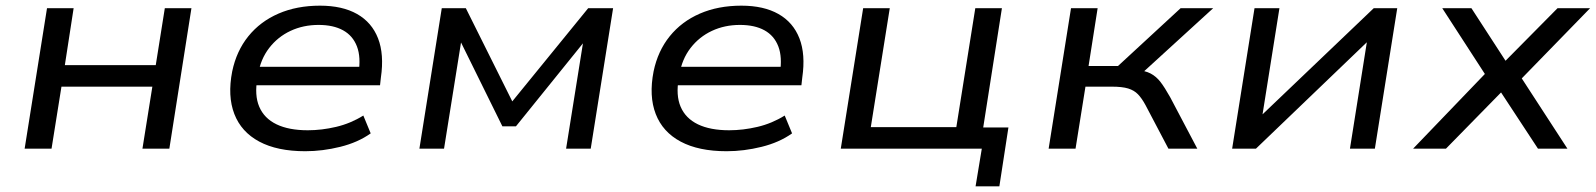

<svg xmlns="http://www.w3.org/2000/svg" viewBox="-20 -525 5636 678"><path d="M67 0 146 -496H240L209 -295H530L562 -496H656L578 0H483L518 -219H197L162 0Z M1058 9Q959 9 895.5 -25Q832 -59 807.5 -122.5Q783 -186 800 -273Q815 -345 857 -397Q899 -449 963.5 -477Q1028 -505 1110 -505Q1189 -505 1241 -475.5Q1293 -446 1315 -389.5Q1337 -333 1325 -251L1322 -224H863L873 -289H1272L1246 -266Q1255 -323 1240.5 -361Q1226 -399 1191.5 -418Q1157 -437 1105 -437Q1051 -437 1006 -416Q961 -395 930.5 -355.5Q900 -316 891 -261L889 -249Q878 -189 895.5 -148Q913 -107 956.5 -86Q1000 -65 1067 -65Q1116 -65 1167 -77Q1218 -89 1263 -117L1289 -54Q1244 -22 1181.5 -6.5Q1119 9 1058 9Z M1461 0 1540 -496H1625L1789 -167L2057 -496H2145L2066 0H1979L2039 -375H2041L1802 -79H1754L1608 -375L1548 0Z M2546 9Q2447 9 2383.5 -25Q2320 -59 2295.5 -122.5Q2271 -186 2288 -273Q2303 -345 2345 -397Q2387 -449 2451.5 -477Q2516 -505 2598 -505Q2677 -505 2729 -475.5Q2781 -446 2803 -389.5Q2825 -333 2813 -251L2810 -224H2351L2361 -289H2760L2734 -266Q2743 -323 2728.5 -361Q2714 -399 2679.5 -418Q2645 -437 2593 -437Q2539 -437 2494 -416Q2449 -395 2418.5 -355.5Q2388 -316 2379 -261L2377 -249Q2366 -189 2383.5 -148Q2401 -107 2444.5 -86Q2488 -65 2555 -65Q2604 -65 2655 -77Q2706 -89 2751 -117L2777 -54Q2732 -22 2669.5 -6.5Q2607 9 2546 9Z M3425 133 3447 0H2949L3028 -496H3122L3055 -76H3357L3424 -496H3518L3452 -75H3541L3509 133Z M3683 0 3762 -496H3856L3824 -292H3928L4149 -496H4264L3999 -254L3988 -279Q4023 -276 4043 -265.5Q4063 -255 4078 -235.5Q4093 -216 4112 -182L4208 0H4106L4025 -154Q4012 -178 3998.5 -192Q3985 -206 3964 -212.5Q3943 -219 3906 -219H3813L3778 0Z M4331 0 4410 -496H4498L4438 -119H4436L4831 -496H4914L4835 0H4747L4807 -378H4809L4415 0Z M4970 0 5240 -281 5246 -229 5073 -496H5176L5298 -308H5294L5480 -496H5595L5337 -231L5335 -277L5515 0H5411L5279 -201H5283L5086 0Z"/></svg>

Font: Nunito Sans 7pt SemiExpanded
Style: Italic
Weight: 400
Width: 6
Italic angle: -9°
Designer: Vernon Adams
Foundry: Vernon Adams
Version: Version 3.101;gftools[0.9.27]